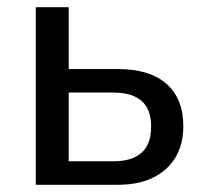

<svg xmlns="http://www.w3.org/2000/svg" viewBox="-20 -511 571 531"><path d="M79 0V-491H170V-320H307Q394 -320 440.5 -279Q487 -238 487 -162Q487 -112 465.5 -76Q444 -40 404 -20Q364 0 307 0ZM170 -65H294Q345 -65 371.5 -88.5Q398 -112 398 -161Q398 -209 371.5 -232Q345 -255 294 -255H170Z"/></svg>

Font: Nunito Sans 10pt SemiCondensed Medium
Style: Regular
Weight: 500
Width: 4
Designer: Vernon Adams
Foundry: Vernon Adams
Version: Version 3.101;gftools[0.9.27]